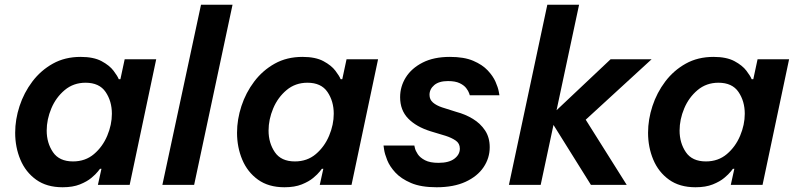

<svg xmlns="http://www.w3.org/2000/svg" viewBox="-20 -780 3357 810"><path d="M320 -540Q375 -540 408.5 -522Q442 -504 459 -481.5Q476 -459 481 -446H488L506 -530H639L527 0H393L408 -68H402Q402 -68 393 -56.5Q384 -45 365.5 -29.5Q347 -14 317 -2Q287 10 244 10Q177 10 132.5 -22Q88 -54 66 -106.5Q44 -159 44 -220Q44 -276 62.5 -332.5Q81 -389 116.5 -436Q152 -483 203 -511.5Q254 -540 320 -540ZM341 -431Q290 -431 253 -400Q216 -369 196.5 -322.5Q177 -276 177 -229Q177 -177 203.5 -138Q230 -99 288 -99Q340 -99 376.5 -130Q413 -161 432.5 -207.5Q452 -254 452 -300Q452 -353 425.5 -392Q399 -431 341 -431Z M665 0 828 -760H961L799 0Z M1256 -540Q1311 -540 1344.5 -522Q1378 -504 1395 -481.5Q1412 -459 1417 -446H1424L1442 -530H1575L1463 0H1329L1344 -68H1338Q1338 -68 1329 -56.5Q1320 -45 1301.5 -29.5Q1283 -14 1253 -2Q1223 10 1180 10Q1113 10 1068.5 -22Q1024 -54 1002 -106.5Q980 -159 980 -220Q980 -276 998.5 -332.5Q1017 -389 1052.5 -436Q1088 -483 1139 -511.5Q1190 -540 1256 -540ZM1277 -431Q1226 -431 1189 -400Q1152 -369 1132.5 -322.5Q1113 -276 1113 -229Q1113 -177 1139.5 -138Q1166 -99 1224 -99Q1276 -99 1312.5 -130Q1349 -161 1368.5 -207.5Q1388 -254 1388 -300Q1388 -353 1361.5 -392Q1335 -431 1277 -431Z M1822 10Q1756 10 1714 -8Q1672 -26 1648 -52Q1624 -78 1613.5 -104.5Q1603 -131 1600.5 -148.5Q1598 -166 1598 -166H1728Q1728 -166 1730.5 -155Q1733 -144 1742.5 -129.5Q1752 -115 1773 -104Q1794 -93 1830 -93Q1874 -93 1897 -110.5Q1920 -128 1920 -153Q1920 -175 1902.5 -187Q1885 -199 1860 -207L1797 -226Q1736 -245 1702 -280Q1668 -315 1668 -370Q1668 -415 1692 -453.5Q1716 -492 1763 -516Q1810 -540 1878 -540Q1938 -540 1976.5 -523.5Q2015 -507 2037.5 -483Q2060 -459 2070.5 -435Q2081 -411 2084 -394.5Q2087 -378 2087 -378H1962Q1962 -378 1959 -387Q1956 -396 1947 -408Q1938 -420 1919.5 -429Q1901 -438 1870 -438Q1832 -438 1812 -421Q1792 -404 1792 -380Q1792 -360 1806.5 -347.5Q1821 -335 1845 -327L1905 -308Q1943 -298 1975 -278.5Q2007 -259 2026.5 -229.5Q2046 -200 2046 -159Q2046 -113 2020 -74.5Q1994 -36 1944 -13Q1894 10 1822 10Z M2127 0 2289 -760H2423L2328 -315L2556 -530H2729L2451 -275L2624 0H2473L2315 -253L2261 0Z M2990 -540Q3045 -540 3078.5 -522Q3112 -504 3129 -481.5Q3146 -459 3151 -446H3158L3176 -530H3309L3197 0H3063L3078 -68H3072Q3072 -68 3063 -56.5Q3054 -45 3035.5 -29.5Q3017 -14 2987 -2Q2957 10 2914 10Q2847 10 2802.5 -22Q2758 -54 2736 -106.5Q2714 -159 2714 -220Q2714 -276 2732.5 -332.5Q2751 -389 2786.5 -436Q2822 -483 2873 -511.5Q2924 -540 2990 -540ZM3011 -431Q2960 -431 2923 -400Q2886 -369 2866.5 -322.5Q2847 -276 2847 -229Q2847 -177 2873.5 -138Q2900 -99 2958 -99Q3010 -99 3046.5 -130Q3083 -161 3102.5 -207.5Q3122 -254 3122 -300Q3122 -353 3095.5 -392Q3069 -431 3011 -431Z"/></svg>

Font: Be Vietnam Pro SemiBold
Style: Italic
Weight: 600
Italic angle: -12°
Designer: Lam Bao, Tony Le, Vietanh Nguyen
Foundry: Yellow Type Foundry
Version: Version 1.002; ttfautohint (v1.8.3)